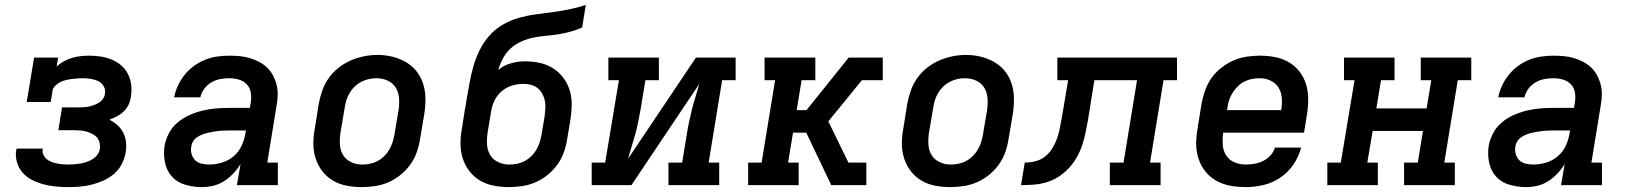

<svg xmlns="http://www.w3.org/2000/svg" viewBox="-20 -755 6640 783"><path d="M259 8Q233 8 207 5.5Q181 3 157 -3.5Q133 -10 111 -21Q89 -32 73 -50Q57 -68 49.5 -92.5Q42 -117 46 -142Q47 -144 47 -145.5Q47 -147 48 -149H155Q155 -149 154.5 -148Q154 -147 154 -146Q152 -135 157 -124Q162 -113 170.5 -106Q179 -99 189.5 -95Q200 -91 211.5 -88.5Q223 -86 235 -85Q247 -84 259 -84Q271 -84 283.5 -85Q296 -86 308.5 -88Q321 -90 333.5 -94.5Q346 -99 357.5 -106Q369 -113 377 -124Q385 -135 387 -147Q389 -160 386 -173Q383 -186 375 -195Q367 -204 355.5 -209.5Q344 -215 332 -218.5Q320 -222 307 -223Q294 -224 281 -224H218L233 -317H296Q307 -317 318 -317.5Q329 -318 340 -320Q351 -322 362 -326Q373 -330 383 -336Q393 -342 400 -352Q407 -362 408 -373Q411 -390 402.5 -404Q394 -418 380 -424.5Q366 -431 349.5 -433.5Q333 -436 316 -436Q304 -436 292.5 -435Q281 -434 270 -432.5Q259 -431 247 -428Q235 -425 224.5 -419.5Q214 -414 205 -405Q196 -396 194 -384L187 -339H89L119 -520H217L211 -483Q224 -496 240.5 -505Q257 -514 274 -519Q291 -524 308.5 -526Q326 -528 343 -528Q367 -528 390.5 -524.5Q414 -521 435.5 -512Q457 -503 474 -488.5Q491 -474 501.5 -453.5Q512 -433 515 -409Q518 -385 514 -362Q512 -345 505 -329.5Q498 -314 485.5 -301.5Q473 -289 457.5 -281Q442 -273 426 -267Q444 -258 459 -244.5Q474 -231 483 -213Q492 -195 494 -174Q496 -153 492 -131Q488 -108 476 -85Q464 -62 444.5 -45.5Q425 -29 401.5 -18.5Q378 -8 354 -2Q330 4 306 6Q282 8 259 8Z M803 8Q769 8 736 -1.5Q703 -11 681.5 -34.5Q660 -58 653 -91.5Q646 -125 651 -160Q656 -187 669.5 -212.5Q683 -238 705.5 -256.5Q728 -275 754.5 -286.5Q781 -298 808.5 -304.5Q836 -311 863 -313Q890 -315 917 -315H999L1003 -340Q1006 -359 1002.5 -378.5Q999 -398 986 -411.5Q973 -425 954 -430.5Q935 -436 915 -436Q897 -436 878 -432.5Q859 -429 842 -419Q825 -409 813 -393Q801 -377 797 -358H690Q695 -383 706 -406.5Q717 -430 733.5 -450.5Q750 -471 771.5 -486.5Q793 -502 817 -511.5Q841 -521 866 -524.5Q891 -528 915 -528Q937 -528 958 -526Q979 -524 999 -518Q1019 -512 1037 -502.5Q1055 -493 1069.5 -479Q1084 -465 1093.5 -447Q1103 -429 1108 -409Q1113 -389 1112.5 -367.5Q1112 -346 1108 -325L1070 -92H1113V0H946L961 -86Q948 -65 931 -47Q914 -29 893.5 -16Q873 -3 850 2.5Q827 8 804 8ZM834 -84Q859 -84 885.5 -92Q912 -100 933 -118Q954 -136 965.5 -161Q977 -186 981 -212L983 -223H917Q906 -223 894.5 -222.5Q883 -222 872 -221Q861 -220 850 -218Q839 -216 827.5 -213.5Q816 -211 805 -206.5Q794 -202 784 -195.5Q774 -189 767.5 -178.5Q761 -168 760 -157Q757 -142 761.5 -126.5Q766 -111 776.5 -101Q787 -91 802.5 -87.5Q818 -84 834 -84Z M1454 8Q1423 8 1392.5 2Q1362 -4 1337 -19Q1312 -34 1294 -57.5Q1276 -81 1267 -109.5Q1258 -138 1258 -169.5Q1258 -201 1264 -232L1280 -332Q1285 -359 1294.5 -386Q1304 -413 1320.5 -436.5Q1337 -460 1360.5 -478.5Q1384 -497 1410.5 -508.5Q1437 -520 1464.5 -525.5Q1492 -531 1520 -531Q1551 -531 1581 -523.5Q1611 -516 1636.5 -501Q1662 -486 1680 -462.5Q1698 -439 1706.5 -410.5Q1715 -382 1715 -350.5Q1715 -319 1710 -288L1693 -188Q1689 -161 1679.5 -134Q1670 -107 1653 -83.5Q1636 -60 1613 -41.5Q1590 -23 1563.5 -11.5Q1537 0 1509 4Q1481 8 1454 8ZM1456 -84Q1472 -84 1488 -87Q1504 -90 1518.5 -97.5Q1533 -105 1545.5 -117Q1558 -129 1566.5 -143Q1575 -157 1580 -172Q1585 -187 1588 -203L1605 -303Q1609 -328 1607.5 -352.5Q1606 -377 1594.5 -396.5Q1583 -416 1561.5 -426Q1540 -436 1515 -436Q1499 -436 1483.5 -432.5Q1468 -429 1453.5 -421.5Q1439 -414 1427 -402.5Q1415 -391 1406.5 -377Q1398 -363 1393 -347.5Q1388 -332 1386 -317L1369 -217Q1365 -193 1366 -168.5Q1367 -144 1378 -124.5Q1389 -105 1410.5 -94.5Q1432 -84 1456 -84Q1456 -84 1456 -84Q1456 -84 1456 -84Z M2054 8Q2023 8 1992.5 2Q1962 -4 1937 -19Q1912 -34 1894 -57.5Q1876 -81 1867 -109.5Q1858 -138 1858 -169.5Q1858 -201 1864 -232L1876 -309Q1877 -313 1877.5 -317Q1878 -321 1879 -324L1881 -335Q1881 -339 1881.5 -342.5Q1882 -346 1883 -350Q1889 -384 1895 -417.5Q1901 -451 1910.5 -484.5Q1920 -518 1936 -550.5Q1952 -583 1976 -610Q2000 -637 2031.5 -655Q2063 -673 2097 -682.5Q2131 -692 2165 -696.5Q2199 -701 2233.5 -705.5Q2268 -710 2302 -717Q2336 -724 2369 -735L2354 -643Q2330 -632 2305.5 -625.5Q2281 -619 2256 -615Q2231 -611 2206.5 -609Q2182 -607 2157 -602Q2132 -597 2107.5 -586.5Q2083 -576 2063.5 -558.5Q2044 -541 2031.5 -517.5Q2019 -494 2012 -470Q2035 -489 2064 -497Q2093 -505 2121 -505Q2152 -505 2181.5 -498.5Q2211 -492 2235.5 -476.5Q2260 -461 2277.5 -437.5Q2295 -414 2303.5 -386Q2312 -358 2311.5 -327Q2311 -296 2306 -265L2293 -188Q2289 -161 2279.5 -134Q2270 -107 2253 -83.5Q2236 -60 2213 -41.5Q2190 -23 2163.5 -11.5Q2137 0 2109 4Q2081 8 2054 8ZM2056 -84Q2072 -84 2088 -87Q2104 -90 2118.5 -97.5Q2133 -105 2145.5 -117Q2158 -129 2166.5 -143Q2175 -157 2180 -172Q2185 -187 2188 -203L2201 -280Q2203 -296 2204 -312.5Q2205 -329 2202 -344Q2199 -359 2191.5 -372.5Q2184 -386 2172.5 -395.5Q2161 -405 2145.5 -409Q2130 -413 2114 -413Q2098 -413 2083 -410Q2068 -407 2053.5 -400.5Q2039 -394 2026.5 -383.5Q2014 -373 2005 -359.5Q1996 -346 1990.5 -331Q1985 -316 1983 -301L1969 -217Q1965 -193 1966 -168.5Q1967 -144 1978 -124.5Q1989 -105 2010.5 -94.5Q2032 -84 2056 -84Q2056 -84 2056 -84Q2056 -84 2056 -84Z M2393 0V-92H2448L2504 -428H2461V-520H2667V-428H2612L2593 -312Q2588 -286 2583 -260Q2578 -234 2571 -208.5Q2564 -183 2556 -157.5Q2548 -132 2541 -107L2818 -520H2980V-428H2925L2870 -92H2913V0H2706V-92H2762L2781 -208Q2785 -234 2790.5 -260Q2796 -286 2802.5 -311.5Q2809 -337 2817 -362.5Q2825 -388 2832 -413L2555 0Z M3031 0V-92H3086L3141 -428H3098V-520H3305V-428H3249L3229 -306H3269L3441 -520H3580V-428H3495L3358 -260L3440 -92H3513V0H3370L3268 -214H3214L3194 -92H3237V0Z M3854 8Q3823 8 3792.5 2Q3762 -4 3737 -19Q3712 -34 3694 -57.5Q3676 -81 3667 -109.5Q3658 -138 3658 -169.5Q3658 -201 3664 -232L3680 -332Q3685 -359 3694.5 -386Q3704 -413 3720.5 -436.5Q3737 -460 3760.5 -478.5Q3784 -497 3810.5 -508.5Q3837 -520 3864.5 -525.5Q3892 -531 3920 -531Q3951 -531 3981 -523.5Q4011 -516 4036.5 -501Q4062 -486 4080 -462.5Q4098 -439 4106.5 -410.5Q4115 -382 4115 -350.5Q4115 -319 4110 -288L4093 -188Q4089 -161 4079.5 -134Q4070 -107 4053 -83.5Q4036 -60 4013 -41.5Q3990 -23 3963.5 -11.5Q3937 0 3909 4Q3881 8 3854 8ZM3856 -84Q3872 -84 3888 -87Q3904 -90 3918.5 -97.5Q3933 -105 3945.5 -117Q3958 -129 3966.5 -143Q3975 -157 3980 -172Q3985 -187 3988 -203L4005 -303Q4009 -328 4007.5 -352.5Q4006 -377 3994.5 -396.5Q3983 -416 3961.5 -426Q3940 -436 3915 -436Q3899 -436 3883.5 -432.5Q3868 -429 3853.5 -421.5Q3839 -414 3827 -402.5Q3815 -391 3806.5 -377Q3798 -363 3793 -347.5Q3788 -332 3786 -317L3769 -217Q3765 -193 3766 -168.5Q3767 -144 3778 -124.5Q3789 -105 3810.5 -94.5Q3832 -84 3856 -84Q3856 -84 3856 -84Q3856 -84 3856 -84Z M4144 0 4159 -92Q4181 -92 4203 -97.5Q4225 -103 4243 -117.5Q4261 -132 4273 -152.5Q4285 -173 4292 -194Q4299 -215 4303 -236.5Q4307 -258 4311 -280L4336 -428H4292V-520H4780V-428H4725L4670 -92H4713V0H4506V-92H4562L4617 -428H4443L4417 -266Q4412 -240 4407 -214.5Q4402 -189 4393.5 -163.5Q4385 -138 4371.5 -114Q4358 -90 4339 -69.5Q4320 -49 4296.5 -34Q4273 -19 4247.5 -11.5Q4222 -4 4196 -2Q4170 0 4144 0Z M5060 8Q5036 8 5012.5 5Q4989 2 4967.5 -5.5Q4946 -13 4927.5 -26Q4909 -39 4895.5 -56Q4882 -73 4873 -94Q4864 -115 4860.5 -138Q4857 -161 4858.5 -184.5Q4860 -208 4864 -232L4880 -332Q4885 -359 4894.5 -386Q4904 -413 4920.5 -436.5Q4937 -460 4960.5 -478.5Q4984 -497 5010.5 -508.5Q5037 -520 5064.5 -524Q5092 -528 5119 -528Q5150 -528 5180.5 -522Q5211 -516 5236.5 -501Q5262 -486 5280 -462.5Q5298 -439 5306.5 -410.5Q5315 -382 5315 -350.5Q5315 -319 5310 -288L5298 -214H4968Q4965 -190 4966.5 -165.5Q4968 -141 4980 -122Q4992 -103 5013.5 -93.5Q5035 -84 5060 -84Q5077 -84 5095 -87Q5113 -90 5130 -98Q5147 -106 5160.5 -120.5Q5174 -135 5179 -153H5286Q5277 -117 5255 -84.5Q5233 -52 5201 -30.5Q5169 -9 5132.5 -0.5Q5096 8 5060 8ZM4984 -306H5205Q5209 -330 5207.5 -354Q5206 -378 5194.5 -397Q5183 -416 5162 -426Q5141 -436 5117 -436Q5101 -436 5085.5 -433Q5070 -430 5055 -422.5Q5040 -415 5028 -403Q5016 -391 5007 -377Q4998 -363 4993 -348Q4988 -333 4986 -317Z M5393 0V-92H5448L5504 -428H5461V-520H5667V-428H5612L5593 -313H5798L5817 -428H5774V-520H5980V-428H5925L5870 -92H5913V0H5706V-92H5762L5783 -221H5578L5556 -92H5599V0Z M6203 8Q6169 8 6136 -1.5Q6103 -11 6081.5 -34.5Q6060 -58 6053 -91.5Q6046 -125 6051 -160Q6056 -187 6069.5 -212.5Q6083 -238 6105.5 -256.5Q6128 -275 6154.5 -286.5Q6181 -298 6208.5 -304.5Q6236 -311 6263 -313Q6290 -315 6317 -315H6399L6403 -340Q6406 -359 6402.5 -378.5Q6399 -398 6386 -411.5Q6373 -425 6354 -430.5Q6335 -436 6315 -436Q6297 -436 6278 -432.5Q6259 -429 6242 -419Q6225 -409 6213 -393Q6201 -377 6197 -358H6090Q6095 -383 6106 -406.5Q6117 -430 6133.5 -450.5Q6150 -471 6171.5 -486.5Q6193 -502 6217 -511.5Q6241 -521 6266 -524.5Q6291 -528 6315 -528Q6337 -528 6358 -526Q6379 -524 6399 -518Q6419 -512 6437 -502.5Q6455 -493 6469.5 -479Q6484 -465 6493.5 -447Q6503 -429 6508 -409Q6513 -389 6512.5 -367.5Q6512 -346 6508 -325L6470 -92H6513V0H6346L6361 -86Q6348 -65 6331 -47Q6314 -29 6293.5 -16Q6273 -3 6250 2.5Q6227 8 6204 8ZM6234 -84Q6259 -84 6285.5 -92Q6312 -100 6333 -118Q6354 -136 6365.5 -161Q6377 -186 6381 -212L6383 -223H6317Q6306 -223 6294.5 -222.5Q6283 -222 6272 -221Q6261 -220 6250 -218Q6239 -216 6227.5 -213.5Q6216 -211 6205 -206.5Q6194 -202 6184 -195.5Q6174 -189 6167.5 -178.5Q6161 -168 6160 -157Q6157 -142 6161.5 -126.5Q6166 -111 6176.5 -101Q6187 -91 6202.5 -87.5Q6218 -84 6234 -84Z"/></svg>

Font: Iosevka Etoile SmBdObl
Style: Regular
Weight: 600
Italic angle: -9°
Designer: Belleve Invis
Foundry: Belleve Invis
Version: Version 15.5.2; ttfautohint (v1.8.4)